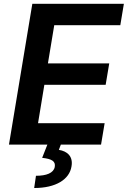

<svg xmlns="http://www.w3.org/2000/svg" viewBox="-20 -747 660 992"><path d="M601.6 -616.8 620 -727.3H147L26.3 0H224.8L197.8 68.5C247.5 73.9 268.5 85.9 262.8 116.1C256.4 147 220.2 161.2 165.8 161.2L156.6 224.4C268.8 224.4 338.8 180 349.4 112.9C358.7 61.4 327.8 34.1 284.1 27.3L294.4 0H502.1L520.6 -110.4H176.5L209.2 -308.9H525.9L544.4 -419.4H227.6L260.3 -616.8Z"/></svg>

Font: TID UI Semi Bold
Style: Italic
Weight: 600
Italic angle: -9.39999°
Designer: The TID Project Authors
Foundry: Bakken & Bæck
Version: Version 1.001;hotconv 1.0.109;makeotfexe 2.5.65596